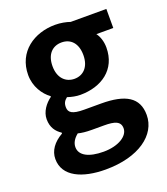

<svg xmlns="http://www.w3.org/2000/svg" viewBox="-147 -677 892 1023"><g transform="rotate(-20 298.5 -165.5)"><path d="M276 243C464 243 580 157 580 44C580 -56 509 -96 372 -96H277C209 -96 189 -111 189 -142C189 -165 197 -177 213 -190C237 -182 262 -177 285 -177C405 -177 501 -242 501 -367C501 -402 490 -433 475 -452H571V-560H369C346 -568 316 -574 285 -574C166 -574 59 -503 59 -371C59 -306 94 -253 133 -225V-221C100 -197 71 -159 71 -116C71 -69 93 -41 122 -22V-17C71 12 42 52 42 99C42 198 144 243 276 243ZM285 -268C236 -268 197 -303 197 -371C197 -439 234 -474 285 -474C336 -474 372 -439 372 -371C372 -303 334 -268 285 -268ZM298 150C214 150 164 123 164 76C164 53 176 31 201 11C221 16 244 19 279 19H347C407 19 440 29 440 69C440 113 382 150 298 150Z"/></g></svg>

Font: Bithumb Trading Sans Bold
Style: Bold
Weight: 700
Designer: Ham Hyungwon
Foundry: Bithumb
Version: Version 0.500;FEAKit 1.0